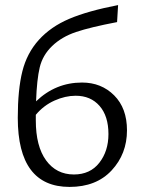

<svg xmlns="http://www.w3.org/2000/svg" viewBox="-20 -731 563 756"><path d="M303 -406Q379 -406 429.5 -355.5Q480 -305 480 -218Q480 -125 419.5 -60Q359 5 254 5Q50 5 50 -267Q50 -378 68 -450Q86 -522 133 -574Q180 -626 253 -657Q326 -688 445 -711L441 -644Q336 -624 279.5 -605Q223 -586 185.5 -550Q148 -514 136.5 -466Q125 -418 122 -332Q199 -406 303 -406ZM271 -44Q335 -44 371 -90Q407 -136 407 -203Q407 -274 372 -314Q337 -354 278 -354Q237 -354 194.5 -335Q152 -316 121 -279V-257Q121 -155 161.5 -99.5Q202 -44 271 -44Z"/></svg>

Font: EauTest
Style: Italic
Weight: 400
Italic angle: -12°
Designer: Christian Thalmann (Catharsis Fonts)
Version: Version 0.001;PS 000.001;hotconv 1.0.88;makeotf.lib2.5.64775